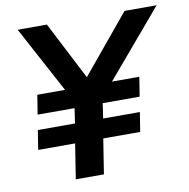

<svg xmlns="http://www.w3.org/2000/svg" viewBox="-79 -783 847 860"><g transform="rotate(-10 344.5 -352.5)"><path d="M197 0 222 -159H54L68 -247H237L247 -315H79L93 -403H234L231 -381L57 -705H190L336 -421H308L543 -705H689L414 -381L417 -403H557L543 -315H375L365 -247H532L518 -159H350L325 0Z"/></g></svg>

Font: Nunito Sans 12pt
Style: Bold Italic
Weight: 700
Italic angle: -9°
Designer: Vernon Adams
Foundry: Vernon Adams
Version: Version 3.101;gftools[0.9.27]